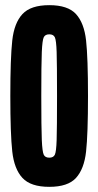

<svg xmlns="http://www.w3.org/2000/svg" viewBox="-20 -716 381 744"><path d="M20 -344Q20 -491 27.5 -559Q35 -627 67 -661.5Q99 -696 171 -696Q243 -696 274.5 -661.5Q306 -627 313.5 -559.5Q321 -492 321 -344Q321 -196 313.5 -128.5Q306 -61 274.5 -26.5Q243 8 171 8Q99 8 67 -26.5Q35 -61 27.5 -129Q20 -197 20 -344ZM201 -344Q201 -469 199.5 -514.5Q198 -560 192.5 -571.5Q187 -583 171 -583Q155 -583 149.5 -571.5Q144 -560 142 -514.5Q140 -469 140 -344Q140 -219 142 -173.5Q144 -128 149.5 -116.5Q155 -105 171 -105Q187 -105 192.5 -116.5Q198 -128 199.5 -173.5Q201 -219 201 -344Z"/></svg>

Font: Saira Ultra Condensed ExtraBold
Style: Regular
Weight: 800
Width: 1
Designer: Hector Gatti with collaboration of the Omnibus-Type team
Foundry: Omnibus-Type
Version: Version 1.001; ttfautohint (v1.8)